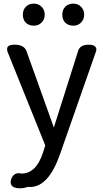

<svg xmlns="http://www.w3.org/2000/svg" viewBox="-20 -762 561 1046"><path d="M89.8 263.7Q38.1 263.7 38.1 230.5Q38.1 225.6 39.1 219.7Q43.9 203.1 54.2 192.4Q64.5 181.6 82 181.6Q88.9 181.6 96.7 183.6Q176.8 183.6 213.9 70.3L226.6 30.3L20.5 -481.4Q18.6 -488.3 18.6 -495.6Q18.6 -502.9 23.4 -508.8Q33.2 -518.6 59.6 -518.6Q110.4 -518.6 124 -484.4L273.4 -67.4L405.3 -483.4Q415 -518.6 462.9 -518.6Q488.3 -518.6 498 -508.8Q504.9 -502 504.9 -493.2Q504.9 -487.3 502.9 -481.4L307.6 76.2Q245.1 256.8 143.6 256.8Q137.7 256.8 131.8 255.9Q111.3 263.7 89.8 263.7ZM207 -639.6Q190.4 -622.1 164.1 -622.1Q137.7 -622.1 120.1 -638.7Q104.5 -655.3 104.5 -681.6Q104.5 -709 121.1 -725.6Q137.7 -742.2 164.1 -742.2Q190.4 -742.2 207 -724.6Q223.6 -708 223.6 -682.1Q223.6 -656.2 207 -639.6ZM421.9 -639.6Q405.3 -622.1 379.9 -622.1Q352.5 -622.1 335 -638.7Q319.3 -655.3 319.3 -681.6Q319.3 -709 335.9 -725.6Q352.5 -742.2 378.9 -742.2Q405.3 -742.2 421.9 -724.6Q438.5 -708 438.5 -682.1Q438.5 -656.2 421.9 -639.6Z"/></svg>

Font: TaiwanPearl
Style: Regular
Weight: 400
Version: Version 2.102